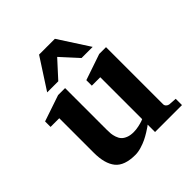

<svg xmlns="http://www.w3.org/2000/svg" viewBox="-197 -862 1014 1014"><g transform="rotate(-45 310.0 -355.0)"><path d="M597.2 0H396V-55.2Q392.6 -52.2 386.5 -47.9Q380.4 -43.5 361.6 -31.7Q342.8 -20 324.7 -11.2Q306.6 -2.4 282.5 4.9Q258.3 12.2 237.8 12.2Q156.2 12.2 123 -28.8Q89.8 -69.8 89.8 -150.9V-409.2H24.9V-450.2L171.9 -500H224.1V-189.9Q224.1 -172.4 225.3 -159.4Q226.6 -146.5 231.9 -130.4Q237.3 -114.3 246.8 -103.8Q256.3 -93.3 273.9 -86.2Q291.5 -79.1 315.9 -79.1Q334.5 -79.1 354.5 -83.5Q374.5 -87.9 385.3 -91.8L396 -96.2V-409.2H333V-450.2L479 -500H529.8V-73.2Q529.8 -64.5 536.9 -57.6Q543.9 -50.8 553.2 -49.8L597.2 -46.9ZM481 -550.8H397.9L311 -646L224.1 -550.8H141.1L252 -722.2H370.1Z"/></g></svg>

Font: Veleka
Style: Bold
Weight: 700
Designer: Stefan Peev, Context Ltd, 2016; SIL International, 1997-2014.
Foundry: Stefan Peev, Context Ltd, 2016
Version: Version 1.000